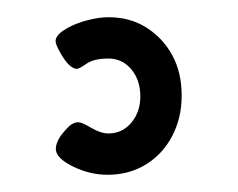

<svg xmlns="http://www.w3.org/2000/svg" viewBox="-20 -30 276 223"><path d="M105 173Q85 173 66 164Q47 155 45 145Q44 137 51 127Q59 117 63 114.5Q67 112 71 112Q75 112 86 118.5Q97 125 106 125Q122 125 132.5 112.5Q143 100 143 82Q143 63 132.5 50.5Q122 38 106 38Q89 38 80.5 44Q72 50 69 50Q66 50 61.5 46.5Q57 43 51 33Q47 26 45.5 22Q44 18 45 15Q47 9 57.5 3Q68 -3 81.5 -6.5Q95 -10 106 -10Q131 -10 150 2Q169 14 180 34Q191 54 191 81Q191 107 180 128Q169 149 149.5 161Q130 173 105 173Z"/></svg>

Font: Fredoka SemiCondensed Light
Style: Regular
Weight: 300
Width: 4
Designer: Ben Nathan
Foundry: Milena B. Brandão, Ben Nathan
Version: Version 2.001